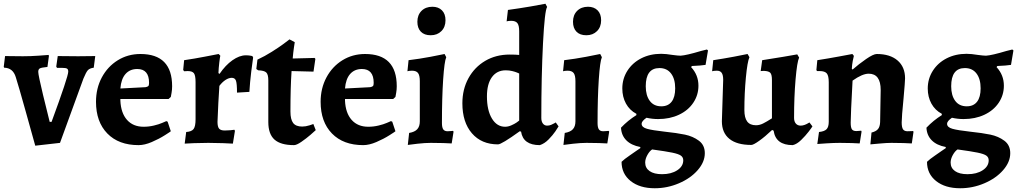

<svg xmlns="http://www.w3.org/2000/svg" viewBox="-32 -762 5432 1024"><path d="M300 -400H272L268 -407L276 -463L385 -462L476 -463L468 -401Q446 -398 436.5 -387.5Q427 -377 413 -343L288 0L156 15Q143 -32 105 -168Q67 -304 52 -351Q37 -400 -10 -401L-12 -406L-5 -463L90 -462Q131 -462 173 -465Q215 -468 227 -469L229 -464L221 -405Q190 -402 181 -397.5Q172 -393 172 -379Q172 -362 197.5 -256Q223 -150 233 -112H243Q332 -354 332 -380Q332 -392 325.5 -396Q319 -400 300 -400Z M734 -86Q762 -86 789 -92.5Q816 -99 833 -106.5Q850 -114 855 -116L862 -113L879 -62Q879 -61 847.5 -41Q816 -21 777.5 -4.5Q739 12 707 12Q601 12 540.5 -50Q480 -112 480 -219Q480 -291 511 -349Q542 -407 596 -440.5Q650 -474 717 -474Q886 -474 886 -302Q886 -284 883 -267Q880 -250 879 -245L867 -234H610V-225Q613 -159 645.5 -122.5Q678 -86 734 -86ZM763 -320Q763 -394 700 -394Q661 -394 637.5 -367.5Q614 -341 610 -290L744 -297Q755 -299 759 -303Q763 -307 763 -320Z M1011 -126V-324Q1011 -359 1002.5 -371Q994 -383 969 -383L950 -382L945 -389L950 -441Q1005 -449 1061.5 -460Q1118 -471 1134 -474L1143 -465Q1141 -457 1137.5 -428Q1134 -399 1133 -372L1139 -368Q1170 -414 1207.5 -440.5Q1245 -467 1279 -467Q1291 -467 1301 -465.5Q1311 -464 1314 -463L1318 -455Q1315 -438 1308 -380.5Q1301 -323 1298 -272L1232 -268Q1232 -316 1226.5 -331.5Q1221 -347 1204 -347Q1188 -347 1170.5 -335.5Q1153 -324 1138 -304Q1136 -277 1132.5 -213.5Q1129 -150 1128 -112Q1128 -86 1136.5 -76Q1145 -66 1167 -66Q1183 -66 1198 -67.5Q1213 -69 1218 -70L1221 -64L1210 4Q1196 3 1157.5 1.5Q1119 0 1079 0Q1041 0 1002.5 1.5Q964 3 953 4L961 -58Q990 -60 1000.5 -74Q1011 -88 1011 -126Z M1345 -387 1335 -394 1341 -444Q1380 -462 1418 -486Q1456 -510 1481 -528.5Q1506 -547 1512 -552L1540 -537Q1539 -531 1535.5 -507.5Q1532 -484 1529 -450L1646 -453L1650 -448L1640 -380L1523 -383Q1517 -296 1517 -167Q1517 -125 1531.5 -106Q1546 -87 1580 -87Q1598 -87 1618.5 -93.5Q1639 -100 1639 -101L1652 -68Q1646 -62 1624 -43Q1602 -24 1576 -6Q1550 12 1536 12Q1465 12 1432 -17.5Q1399 -47 1399 -111V-333Q1399 -365 1388 -375.5Q1377 -386 1345 -387Z M1932 -86Q1960 -86 1987 -92.5Q2014 -99 2031 -106.5Q2048 -114 2053 -116L2060 -113L2077 -62Q2077 -61 2045.5 -41Q2014 -21 1975.5 -4.5Q1937 12 1905 12Q1799 12 1738.5 -50Q1678 -112 1678 -219Q1678 -291 1709 -349Q1740 -407 1794 -440.5Q1848 -474 1915 -474Q2084 -474 2084 -302Q2084 -284 2081 -267Q2078 -250 2077 -245L2065 -234H1808V-225Q1811 -159 1843.5 -122.5Q1876 -86 1932 -86ZM1961 -320Q1961 -394 1898 -394Q1859 -394 1835.5 -367.5Q1812 -341 1808 -290L1942 -297Q1953 -299 1957 -303Q1961 -307 1961 -320Z M2194 -646Q2194 -682 2216 -704Q2238 -726 2274 -726Q2306 -726 2325 -707Q2344 -688 2344 -654Q2344 -618 2322 -596Q2300 -574 2265 -574Q2231 -574 2212.5 -593Q2194 -612 2194 -646ZM2207 -115V-329Q2207 -360 2197.5 -372.5Q2188 -385 2165 -385Q2157 -385 2150 -384Q2143 -383 2141 -382L2147 -441Q2205 -448 2263.5 -459Q2322 -470 2339 -474L2348 -457Q2338 -435 2331.5 -338Q2325 -241 2325 -106Q2325 -82 2332 -72Q2339 -62 2355 -62Q2364 -62 2372.5 -63Q2381 -64 2384 -64L2387 -60L2377 3Q2365 2 2333 1Q2301 0 2266 0Q2235 0 2195 4.5Q2155 9 2143 11L2150 -53Q2180 -58 2193.5 -73Q2207 -88 2207 -115Z M2624 8Q2536 8 2485 -51Q2434 -110 2434 -211Q2434 -286 2466.5 -345Q2499 -404 2556 -437.5Q2613 -471 2686 -471Q2719 -471 2737 -469V-595Q2737 -626 2727.5 -638.5Q2718 -651 2694 -651Q2686 -651 2679 -650Q2672 -649 2670 -648L2677 -709Q2736 -717 2797.5 -727.5Q2859 -738 2877 -742L2886 -725Q2873 -706 2864 -531Q2855 -356 2855 -133Q2855 -114 2863.5 -103Q2872 -92 2886 -92Q2897 -92 2907 -96Q2917 -100 2923.5 -104Q2930 -108 2932 -109L2947 -88Q2944 -82 2930 -61.5Q2916 -41 2894 -18.5Q2872 4 2847 12Q2758 12 2747 -60L2740 -62Q2643 8 2624 8ZM2665 -387Q2618 -387 2591.5 -350.5Q2565 -314 2565 -248Q2565 -174 2591.5 -130Q2618 -86 2662 -86Q2678 -86 2695 -93.5Q2712 -101 2723 -108.5Q2734 -116 2737 -119V-370Q2735 -371 2725.5 -375Q2716 -379 2700 -383Q2684 -387 2665 -387Z M3024 -646Q3024 -682 3046 -704Q3068 -726 3104 -726Q3136 -726 3155 -707Q3174 -688 3174 -654Q3174 -618 3152 -596Q3130 -574 3095 -574Q3061 -574 3042.5 -593Q3024 -612 3024 -646ZM3037 -115V-329Q3037 -360 3027.5 -372.5Q3018 -385 2995 -385Q2987 -385 2980 -384Q2973 -383 2971 -382L2977 -441Q3035 -448 3093.5 -459Q3152 -470 3169 -474L3178 -457Q3168 -435 3161.5 -338Q3155 -241 3155 -106Q3155 -82 3162 -72Q3169 -62 3185 -62Q3194 -62 3202.5 -63Q3211 -64 3214 -64L3217 -60L3207 3Q3195 2 3163 1Q3131 0 3096 0Q3065 0 3025 4.5Q2985 9 2973 11L2980 -53Q3010 -58 3023.5 -73Q3037 -88 3037 -115Z M3416 -134Q3390 -116 3390 -102Q3390 -83 3419 -75Q3448 -67 3511 -60Q3578 -53 3621 -44Q3664 -35 3695.5 -11.5Q3727 12 3727 55Q3727 102 3689 145.5Q3651 189 3589 215.5Q3527 242 3460 242Q3380 242 3331.5 203.5Q3283 165 3283 101Q3297 87 3326.5 67Q3356 47 3361 43L3383 28V22Q3335 13 3308.5 -13.5Q3282 -40 3280 -81Q3317 -120 3362 -148V-155Q3326 -174 3306.5 -209.5Q3287 -245 3287 -290Q3287 -342 3314 -384.5Q3341 -427 3388 -451Q3435 -475 3494 -475Q3519 -475 3555 -469Q3585 -465 3598 -465Q3629 -467 3706 -490L3738 -498L3744 -493L3731 -416Q3707 -412 3658 -410L3654 -404Q3693 -362 3693 -305Q3693 -255 3665.5 -214Q3638 -173 3589 -150Q3540 -127 3478 -127Q3447 -127 3416 -134ZM3569 -291Q3569 -341 3547 -370Q3525 -399 3485 -399Q3412 -399 3412 -302Q3412 -253 3433.5 -224Q3455 -195 3495 -195Q3531 -195 3550 -219.5Q3569 -244 3569 -291ZM3612 93Q3612 77 3599.5 68Q3587 59 3553 52Q3519 45 3446 35Q3432 44 3420.5 65Q3409 86 3409 105Q3409 134 3432.5 150.5Q3456 167 3499 167Q3548 167 3580 146Q3612 125 3612 93Z M3791 -385Q3782 -385 3775 -384Q3768 -383 3766 -382L3772 -441Q3825 -449 3881.5 -459.5Q3938 -470 3955 -474L3965 -457Q3954 -433 3946 -348.5Q3938 -264 3938 -175Q3938 -134 3953 -114Q3968 -94 4000 -94Q4019 -94 4038 -103.5Q4057 -113 4085 -131V-335Q4085 -364 4076.5 -373.5Q4068 -383 4042 -384L4025 -383L4033 -441Q4087 -449 4145 -459Q4203 -469 4220 -472L4230 -455Q4219 -432 4211 -338.5Q4203 -245 4203 -133Q4203 -114 4212.5 -103Q4222 -92 4238 -92Q4249 -92 4259.5 -96Q4270 -100 4276.5 -104Q4283 -108 4285 -109L4301 -88Q4297 -81 4280.5 -59.5Q4264 -38 4241 -15.5Q4218 7 4196 12Q4105 12 4094 -65L4086 -69Q4048 -33 4017 -11Q3986 11 3975 11Q3898 11 3858 -21.5Q3818 -54 3818 -115L3825 -336Q3825 -362 3817 -373.5Q3809 -385 3791 -385Z M4662 -111 4665 -282Q4665 -369 4601 -369Q4567 -369 4515 -332Q4505 -150 4505 -108Q4505 -82 4511.5 -72.5Q4518 -63 4535 -63Q4542 -63 4550 -64Q4558 -65 4561 -65L4563 -60L4553 3Q4542 2 4511 1Q4480 0 4447 0Q4415 0 4376.5 2.5Q4338 5 4327 6L4336 -58Q4365 -61 4376.5 -73Q4388 -85 4388 -113V-323Q4388 -358 4377.5 -370.5Q4367 -383 4339 -383H4326L4322 -388L4327 -441Q4385 -450 4441.5 -460.5Q4498 -471 4514 -474L4522 -464Q4520 -458 4516 -437Q4512 -416 4511 -395L4515 -391Q4548 -420 4587 -447Q4626 -474 4644 -474Q4715 -474 4755 -439.5Q4795 -405 4795 -344Q4795 -328 4787 -238Q4777 -138 4777 -109Q4777 -83 4784 -72.5Q4791 -62 4808 -62L4838 -63L4840 -59L4831 3Q4819 2 4787 1Q4755 0 4722 0Q4698 0 4660 3.5Q4622 7 4610 8L4616 -55Q4640 -61 4650.5 -73.5Q4661 -86 4662 -111Z M5045 -134Q5019 -116 5019 -102Q5019 -83 5048 -75Q5077 -67 5140 -60Q5207 -53 5250 -44Q5293 -35 5324.5 -11.5Q5356 12 5356 55Q5356 102 5318 145.5Q5280 189 5218 215.5Q5156 242 5089 242Q5009 242 4960.5 203.5Q4912 165 4912 101Q4926 87 4955.5 67Q4985 47 4990 43L5012 28V22Q4964 13 4937.5 -13.5Q4911 -40 4909 -81Q4946 -120 4991 -148V-155Q4955 -174 4935.5 -209.5Q4916 -245 4916 -290Q4916 -342 4943 -384.5Q4970 -427 5017 -451Q5064 -475 5123 -475Q5148 -475 5184 -469Q5214 -465 5227 -465Q5258 -467 5335 -490L5367 -498L5373 -493L5360 -416Q5336 -412 5287 -410L5283 -404Q5322 -362 5322 -305Q5322 -255 5294.5 -214Q5267 -173 5218 -150Q5169 -127 5107 -127Q5076 -127 5045 -134ZM5198 -291Q5198 -341 5176 -370Q5154 -399 5114 -399Q5041 -399 5041 -302Q5041 -253 5062.5 -224Q5084 -195 5124 -195Q5160 -195 5179 -219.5Q5198 -244 5198 -291ZM5241 93Q5241 77 5228.5 68Q5216 59 5182 52Q5148 45 5075 35Q5061 44 5049.5 65Q5038 86 5038 105Q5038 134 5061.5 150.5Q5085 167 5128 167Q5177 167 5209 146Q5241 125 5241 93Z"/></svg>

Font: Sahitya
Style: Bold
Weight: 700
Designer: Juan Pablo del Peral
Foundry: Juan Pablo del Peral (http://www.huertatipografica.com)
Version: Version 1.001;PS 001.000;hotconv 1.0.70;makeotf.lib2.5.58329